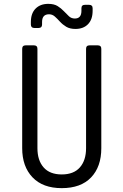

<svg xmlns="http://www.w3.org/2000/svg" viewBox="-20 -965 640 995"><path d="M300 10Q202 10 148.5 -46Q95 -102 95 -197V-712Q95 -730 113 -730H156Q174 -730 174 -712V-197Q174 -134 206 -97.5Q238 -61 300 -61Q362 -61 394 -97.5Q426 -134 426 -197V-712Q426 -730 444 -730H487Q505 -730 505 -712V-197Q505 -101 452 -45.5Q399 10 300 10ZM371 -815Q342 -815 323 -826.5Q304 -838 290.5 -853Q277 -868 264 -879.5Q251 -891 234 -891Q198 -891 198 -851V-838Q198 -820 180 -820H158Q140 -820 140 -838V-851Q140 -896 164.5 -920.5Q189 -945 230 -945Q260 -945 278.5 -933.5Q297 -922 311 -907Q325 -892 337.5 -880.5Q350 -869 368 -869Q402 -869 402 -909V-922Q402 -940 420 -940H442Q460 -940 460 -922V-909Q460 -864 436 -839.5Q412 -815 371 -815Z"/></svg>

Font: Pitagon Sans Mono Light
Style: Regular
Weight: 300
Monospace: yes
Designer: Travis Tran
Foundry: Pitagon
Version: Version 1.001; ttfautohint (v1.8.4.7-5d5b);gftools[0.9.26]